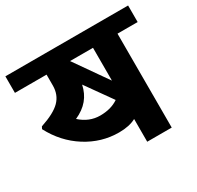

<svg xmlns="http://www.w3.org/2000/svg" viewBox="-157 -817 1008 981"><g transform="rotate(-30 347.0 -326.0)"><path d="M188.6 -282.6Q240.6 -235.6 304.9 -235.6Q369.1 -235.6 412.5 -265.4L303.3 -419.1Q293.2 -371.6 265.2 -338Q237.1 -304.3 188.6 -282.6ZM445.4 -554.1H309.9L445.4 -360.5ZM445.4 0V-134Q406 -112.7 345.3 -112.7Q242.2 -112.7 152.9 -169.1Q63.7 -225.5 12.1 -324.1L18.7 -337.2Q101.6 -364.5 136.5 -399.9Q171.4 -435.3 171.4 -489.9V-554.1H-15.2V-651.7H708.8V-554.1H590V0Z"/></g></svg>

Font: Khula
Style: Bold
Weight: 700
Designer: Erin McLaughlin, Steve Matteson
Version: Version 1.000;PS 1.0;hotconv 1.0.72;makeotf.lib2.5.5900; ttf